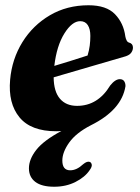

<svg xmlns="http://www.w3.org/2000/svg" viewBox="-20 -487 532 730"><path d="M320.5 160.5Q303 186.5 267 204.8Q231 223 186 223Q138.5 223 114.2 204.5Q90 186 90 153Q90 118.5 118 82.8Q146 47 213.5 11Q208 11.5 203.2 11.8Q198.5 12 193.5 12Q97.5 12 54 -41Q10.5 -94 18.5 -184Q25.5 -262.5 65.2 -326.8Q105 -391 169.8 -429Q234.5 -467 316.5 -467Q384.5 -467 417.2 -433Q450 -399 456.5 -348.5Q458 -340 461.5 -333.2Q465 -326.5 471 -325Q485.5 -321 485.5 -306Q485.5 -295 477.8 -285.2Q470 -275.5 449.5 -270.5Q398.5 -255.5 327 -234.8Q255.5 -214 184 -193Q184.5 -139 207.8 -111.8Q231 -84.5 273 -84.5Q352 -84.5 399 -162Q418.5 -186.5 436.5 -186Q448 -185.5 452.8 -177.2Q457.5 -169 457 -159Q442.5 -69 326 -11Q269.5 18 243.2 54.8Q217 91.5 217 123.5Q217 160.5 247 160.5Q271.5 160.5 296 137.5Q311 125 321 128.5Q327 130.5 328.8 138.8Q330.5 147 320.5 160.5ZM285 -406.5Q254 -406.5 224.8 -359.8Q195.5 -313 186.5 -236.5Q218 -246 250.2 -256Q282.5 -266 313 -276Q319 -296 321.2 -313.8Q323.5 -331.5 323.5 -350.5Q323.5 -376.5 313.8 -391.5Q304 -406.5 285 -406.5Z"/></svg>

Font: Fraunces 72pt Soft
Style: Bold Italic
Weight: 700
Italic angle: -16°
Version: Version 1.000;[b76b70a41]